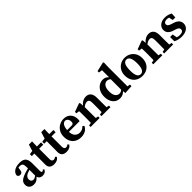

<svg xmlns="http://www.w3.org/2000/svg" viewBox="343 -2080 3500 3500"><g transform="rotate(-45 2093.0 -330.0)"><path d="M154 12Q101 12 67 -17Q33 -46 33 -103Q33 -134 47 -159.5Q61 -185 97.5 -207.5Q134 -230 202 -252Q231 -260 272.5 -271.5Q314 -283 347 -290V-253Q316 -245 281.5 -235Q247 -225 227 -217Q186 -200 168 -176Q150 -152 150 -124Q150 -89 168 -72.5Q186 -56 211 -56Q223 -56 234.5 -60Q246 -64 265.5 -77Q285 -90 319 -115L330 -64H295Q271 -39 251 -22Q231 -5 208.5 3.5Q186 12 154 12ZM381 11Q337 11 312 -12.5Q287 -36 283 -78V-301Q283 -365 266 -387.5Q249 -410 205 -410Q189 -410 169 -407Q149 -404 120 -395L174 -429L162 -360Q160 -323 143 -305.5Q126 -288 102 -288Q55 -288 46 -331Q53 -387 105 -421Q157 -455 247 -455Q330 -455 367 -416Q404 -377 404 -286V-83Q404 -47 429 -47Q443 -47 460 -68L482 -50Q466 -16 441.5 -2.5Q417 11 381 11Z M678 12Q620 12 587.5 -15.5Q555 -43 555 -106Q555 -128 555.5 -147.5Q556 -167 556 -194V-383H491V-433L601 -448L554 -413L602 -569H684L680 -424V-405V-116Q680 -83 693.5 -67.5Q707 -52 728 -52Q753 -52 782 -74L804 -51Q769 12 678 12ZM619 -383V-441H786V-383Z M997 12Q939 12 906.5 -15.5Q874 -43 874 -106Q874 -128 874.5 -147.5Q875 -167 875 -194V-383H810V-433L920 -448L873 -413L921 -569H1003L999 -424V-405V-116Q999 -83 1012.5 -67.5Q1026 -52 1047 -52Q1072 -52 1101 -74L1123 -51Q1088 12 997 12ZM938 -383V-441H1105V-383Z M1373 12Q1308 12 1257.5 -15.5Q1207 -43 1179 -94.5Q1151 -146 1151 -218Q1151 -293 1183.5 -346Q1216 -399 1268.5 -427Q1321 -455 1379 -455Q1464 -455 1513.5 -402.5Q1563 -350 1563 -266Q1563 -237 1557 -217H1204V-262H1391Q1424 -262 1435 -275.5Q1446 -289 1446 -316Q1446 -360 1424.5 -385Q1403 -410 1372 -410Q1350 -410 1329 -393Q1308 -376 1294.5 -337.5Q1281 -299 1281 -232Q1281 -147 1319 -106Q1357 -65 1414 -65Q1453 -65 1481 -80Q1509 -95 1531 -119L1559 -93Q1505 12 1373 12Z M1956 0Q1957 -21 1957.5 -55Q1958 -89 1958.5 -126.5Q1959 -164 1959 -193V-283Q1959 -334 1945.5 -354Q1932 -374 1900 -374Q1843 -374 1779 -308L1772 -360H1789Q1827 -409 1868 -432Q1909 -455 1955 -455Q2014 -455 2048.5 -415.5Q2083 -376 2083 -293V-193Q2083 -164 2083.5 -126.5Q2084 -89 2084.5 -55Q2085 -21 2086 0ZM1624 0V-39L1714 -57H1768L1857 -39V0ZM1679 0Q1680 -21 1680.5 -55.5Q1681 -90 1681.5 -127.5Q1682 -165 1682 -193V-243Q1682 -281 1681.5 -302.5Q1681 -324 1679 -352L1617 -360V-396L1780 -455L1796 -446L1805 -342V-193Q1805 -165 1805.5 -127.5Q1806 -90 1806.5 -55.5Q1807 -21 1808 0ZM1904 0V-39L1992 -57H2046L2136 -39V0Z M2374 12Q2321 12 2279 -15Q2237 -42 2213 -93.5Q2189 -145 2189 -217Q2189 -290 2217 -343.5Q2245 -397 2290.5 -426Q2336 -455 2389 -455Q2433 -455 2464.5 -436Q2496 -417 2524 -377H2545L2536 -320Q2505 -355 2480.5 -370.5Q2456 -386 2428 -386Q2383 -386 2351.5 -345Q2320 -304 2320 -218Q2320 -138 2350.5 -97.5Q2381 -57 2427 -57Q2461 -57 2486.5 -77.5Q2512 -98 2537 -134L2547 -76H2526Q2497 -31 2460.5 -9.5Q2424 12 2374 12ZM2510 10 2499 -75V-369L2503 -380V-585L2434 -594V-631L2612 -672L2627 -663L2623 -534V-49L2678 -39V0Z M2953 12Q2888 12 2836.5 -16Q2785 -44 2756 -96.5Q2727 -149 2727 -221Q2727 -294 2758 -346Q2789 -398 2840.5 -426.5Q2892 -455 2953 -455Q3014 -455 3065.5 -427Q3117 -399 3148 -347Q3179 -295 3179 -221Q3179 -148 3150 -96Q3121 -44 3070 -16Q3019 12 2953 12ZM2953 -33Q2998 -33 3022 -78.5Q3046 -124 3046 -219Q3046 -316 3022 -362.5Q2998 -409 2953 -409Q2907 -409 2883.5 -362.5Q2860 -316 2860 -219Q2860 -124 2883.5 -78.5Q2907 -33 2953 -33Z M3572 0Q3573 -21 3573.5 -55Q3574 -89 3574.5 -126.5Q3575 -164 3575 -193V-283Q3575 -334 3561.5 -354Q3548 -374 3516 -374Q3459 -374 3395 -308L3388 -360H3405Q3443 -409 3484 -432Q3525 -455 3571 -455Q3630 -455 3664.5 -415.5Q3699 -376 3699 -293V-193Q3699 -164 3699.5 -126.5Q3700 -89 3700.5 -55Q3701 -21 3702 0ZM3240 0V-39L3330 -57H3384L3473 -39V0ZM3295 0Q3296 -21 3296.5 -55.5Q3297 -90 3297.5 -127.5Q3298 -165 3298 -193V-243Q3298 -281 3297.5 -302.5Q3297 -324 3295 -352L3233 -360V-396L3396 -455L3412 -446L3421 -342V-193Q3421 -165 3421.5 -127.5Q3422 -90 3422.5 -55.5Q3423 -21 3424 0ZM3520 0V-39L3608 -57H3662L3752 -39V0Z M3960 12Q3877 12 3808 -26V-135H3874L3896 -17L3846 -35V-71Q3875 -52 3901.5 -43Q3928 -34 3961 -34Q4050 -34 4050 -93Q4050 -118 4032.5 -134Q4015 -150 3970 -164L3923 -179Q3871 -196 3841 -228.5Q3811 -261 3811 -311Q3811 -371 3858 -413Q3905 -455 3993 -455Q4033 -455 4066 -445Q4099 -435 4133 -417L4128 -320H4062L4038 -426L4084 -406V-376Q4060 -393 4039.5 -400Q4019 -407 3990 -407Q3956 -407 3936 -392.5Q3916 -378 3916 -352Q3916 -330 3932.5 -314.5Q3949 -299 3995 -284L4035 -272Q4102 -250 4130.5 -215Q4159 -180 4159 -133Q4159 -67 4107 -27.5Q4055 12 3960 12Z"/></g></svg>

Font: Lisu Bosa Black
Style: Regular
Weight: 900
Designer: David Morse, Annie Olsen, Victor Gaultney, Frank Grießhammer (Latin)
Foundry: SIL International
Version: Version 2.000